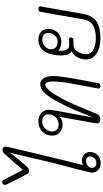

<svg xmlns="http://www.w3.org/2000/svg" viewBox="414 -1410 999 1868"><g transform="rotate(-90 914.0 -476.5)"><path d="M369 -102Q369 -58 339.5 -27.5Q310 3 261 3Q220 3 194 -21Q168 -45 168 -80Q168 -103 220 -296Q261 -453 270 -492Q291 -584 319 -701Q340 -788 360 -874Q267 -760 220 -708Q215 -703 204.5 -698.5Q194 -694 185 -694Q177 -694 168.5 -697.5Q160 -701 158 -705L51 -916Q48 -922 48 -928Q48 -938 57 -947Q66 -956 78 -956Q89 -956 96 -944L194 -755L244 -813Q332 -913 357 -939Q372 -952 392 -952Q404 -952 412.5 -944.5Q421 -937 421 -923Q421 -913 405 -843.5Q389 -774 369 -692Q332 -539 328 -521L308 -436Q278 -311 241 -169Q261 -179 286 -179Q323 -179 346 -156.5Q369 -134 369 -102ZM326 -101Q326 -118 314.5 -128.5Q303 -139 282 -139Q256 -139 235 -122.5Q214 -106 214 -80Q214 -62 227 -50.5Q240 -39 261 -39Q289 -39 307.5 -58.5Q326 -78 326 -101Z M1108 -460Q1108 -401 1084 -266Q1065 -156 1049 -78L1038 -18Q1037 -10 1029 -4.5Q1021 1 1011 1Q1001 1 992.5 -4.5Q984 -10 986 -19Q1015 -167 1032 -266Q1055 -391 1055 -460Q1055 -536 1023 -536Q999 -536 963 -491Q927 -446 886 -370Q854 -309 830.5 -254.5Q807 -200 768 -104L743 -42Q725 0 685 0Q668 0 657.5 -9Q647 -18 647 -37Q647 -46 672 -181L711 -396Q681 -368 636 -368Q587 -368 557.5 -396.5Q528 -425 528 -468Q528 -526 566.5 -564.5Q605 -603 668 -603Q704 -603 729.5 -588Q755 -573 767.5 -550.5Q780 -528 780 -507Q780 -469 733 -228L704 -71L713 -93Q753 -192 783 -262.5Q813 -333 847 -396Q894 -487 937 -536Q980 -585 1029 -585Q1063 -585 1085.5 -552Q1108 -519 1108 -460ZM735 -503Q735 -534 716 -550Q697 -566 667 -566Q639 -566 616 -552Q593 -538 580.5 -515.5Q568 -493 568 -470Q568 -443 586 -424.5Q604 -406 636 -406Q678 -406 706.5 -434Q735 -462 735 -503Z M1785 -583 1713 -171Q1697 -76 1638 -37.5Q1579 1 1477 1Q1386 1 1327.5 -37Q1269 -75 1269 -139Q1269 -184 1291 -224Q1313 -264 1352 -281Q1329 -288 1318.5 -316Q1308 -344 1308 -383Q1308 -480 1346.5 -541.5Q1385 -603 1463 -603Q1511 -603 1539 -576Q1567 -549 1567 -508Q1567 -453 1531.5 -416.5Q1496 -380 1440 -380Q1412 -380 1390 -388Q1368 -396 1355 -409Q1354 -400 1354 -383Q1354 -304 1405 -304H1468Q1482 -304 1482 -290Q1482 -262 1461 -262Q1423 -262 1401 -261Q1368 -258 1344 -219.5Q1320 -181 1320 -138Q1320 -89 1368 -66.5Q1416 -44 1474 -44Q1553 -44 1600 -71Q1647 -98 1660 -170L1732 -582Q1735 -603 1761 -603Q1773 -603 1780 -597Q1787 -591 1785 -583ZM1368 -476Q1368 -448 1389.5 -432Q1411 -416 1440 -416Q1478 -416 1502.5 -442Q1527 -468 1527 -507Q1527 -534 1510 -549.5Q1493 -565 1464 -565Q1424 -565 1396 -539Q1368 -513 1368 -476Z"/></g></svg>

Font: Mali Light
Style: Italic
Weight: 300
Italic angle: -10°
Version: Version 1.000; ttfautohint (v1.6)